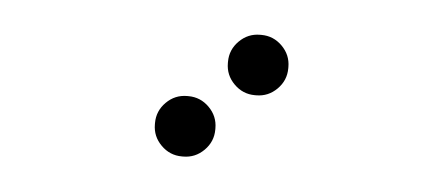

<svg xmlns="http://www.w3.org/2000/svg" viewBox="-29 -42 658 285"><g transform="rotate(5 300.0 100.0)"><path d="M349 5Q331 5 318 18Q305 31 305 49V51Q305 69 318 82Q331 95 349 95H351Q369 95 382 82Q395 69 395 51V49Q395 31 382 18Q369 5 351 5ZM249 105Q231 105 218 118Q205 131 205 149V151Q205 169 218 182Q231 195 249 195H251Q269 195 282 182Q295 169 295 151V149Q295 131 282 118Q269 105 251 105Z"/></g></svg>

Font: Doto Rounded Black
Style: Regular
Weight: 900
Monospace: yes
Version: Version 1.000